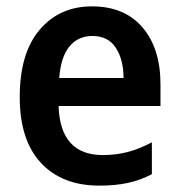

<svg xmlns="http://www.w3.org/2000/svg" viewBox="-20 -573 564 603"><path d="M292 10Q175 10 108.5 -61.5Q42 -133 42 -268Q42 -406 104.5 -479.5Q167 -553 269 -553Q371 -553 427.5 -487Q484 -421 484 -308V-240H164Q169 -86 303 -86Q344 -86 380.5 -95.5Q417 -105 457 -126V-26Q421 -7 381.5 1.5Q342 10 292 10ZM166 -328H368Q368 -385 344 -422.5Q320 -460 270 -460Q225 -460 198 -427Q171 -394 166 -328Z"/></svg>

Font: Noto Sans SemiCondensed SemiBold
Style: Regular
Weight: 600
Width: 4
Designer: Monotype Design Team
Foundry: Monotype Imaging Inc.
Version: Version 2.013; ttfautohint (v1.8.4.7-5d5b)